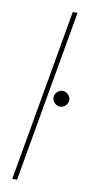

<svg xmlns="http://www.w3.org/2000/svg" viewBox="-84 -755 371 791"><g transform="rotate(10 101.5 -360.0)"><path d="M28 0 154 -720H174L48 0ZM170 -327Q157 -327 147 -337Q137 -347 137 -360Q137 -373 147 -383Q157 -393 170 -393Q183 -393 193 -383Q203 -373 203 -360Q203 -347 193 -337Q183 -327 170 -327Z"/></g></svg>

Font: DM Sans 18pt Thin
Style: Italic
Weight: 250
Italic angle: -10°
Designer: Colophon Foundry, Jonny Pinhorn
Foundry: Colophon Foundry
Version: Version 4.004;gftools[0.9.30]